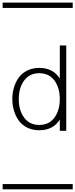

<svg xmlns="http://www.w3.org/2000/svg" viewBox="-20 -990 570 1453"><path d="M481.4 0H432.6V-85Q381.8 -4.4 277.3 -4.4Q225.1 -4.4 184.6 -24.9Q144 -45.4 120.4 -79.8Q96.7 -114.3 85 -155Q73.2 -195.8 73.2 -240.2Q73.2 -284.7 85 -325.4Q96.7 -366.2 120.4 -400.6Q144 -435.1 184.6 -455.6Q225.1 -476.1 277.3 -476.1Q381.8 -476.1 432.6 -395.5V-646H481.4ZM391.8 -99.6Q432.6 -154.8 432.6 -240.2Q432.6 -325.7 391.8 -380.9Q351.1 -436 277.3 -436Q203.6 -436 162.8 -380.9Q122.1 -325.7 122.1 -240.2Q122.1 -154.8 162.8 -99.6Q203.6 -44.4 277.3 -44.4Q351.1 -44.4 391.8 -99.6ZM0 402.8H530.3V442.9H0ZM0 -970.2H530.3V-930.2H0Z"/></svg>

Font: AzarMehrMSRS1
Style: Regular
Weight: 1
Designer: Amin Abedi
Version: Version 1.00